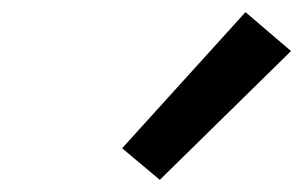

<svg xmlns="http://www.w3.org/2000/svg" viewBox="-20 -831 499 316"><path d="M243 -535 181 -587 384 -811 459 -747Z"/></svg>

Font: Iosevka Custom Medium
Style: Italic
Weight: 500
Italic angle: -9°
Designer: Belleve Invis
Foundry: Belleve Invis
Version: Version 27.0.1